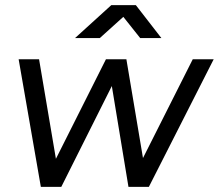

<svg xmlns="http://www.w3.org/2000/svg" viewBox="-20 -732 857 752"><path d="M140 0 53 -500H133L199 -110L395 -500H475L540 -113L735 -500H817L563 0H483V-1L418 -395L220 0ZM274 -583 416 -712H512L612 -583H529L463 -666L371 -583Z"/></svg>

Font: Figtree
Style: Italic
Weight: 400
Italic angle: -9.5°
Foundry: Erik Kennedy
Version: Version 2.001; ttfautohint (v1.8.4.7-5d5b);gftools[0.9.27]